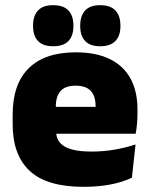

<svg xmlns="http://www.w3.org/2000/svg" viewBox="-20 -710 580 743"><path d="M303 13Q161.5 13 95.2 -48.5Q29 -110 29 -228.5V-267Q29 -384.5 91.2 -446Q153.5 -507.5 273 -507.5Q352.5 -507.5 405.5 -481.2Q458.5 -455 485.2 -405.8Q512 -356.5 512 -287V-271.5Q512 -251.5 510.2 -230.8Q508.5 -210 505 -192.5H346.5Q348.5 -223 349.2 -250Q350 -277 350 -298.5Q350 -324.5 342 -342.2Q334 -360 317 -369.2Q300 -378.5 273 -378.5Q232.5 -378.5 214.2 -357.5Q196 -336.5 196 -298V-253.5L197 -234.5V-203.5Q197 -188 202.5 -173.5Q208 -159 222.8 -147.8Q237.5 -136.5 264.8 -130Q292 -123.5 335.5 -123.5Q380 -123.5 422.5 -130.8Q465 -138 504.5 -151L490.5 -22.5Q456 -5.5 408.2 3.8Q360.5 13 303 13ZM122.5 -192.5V-296.5H469.5V-192.5ZM185.5 -531Q146.5 -531 127.2 -551.2Q108 -571.5 108 -608V-612Q108 -649 127.2 -669.5Q146.5 -690 185.5 -690Q225.5 -690 244.8 -669.5Q264 -649 264 -612V-608Q264 -571.5 244.8 -551.2Q225.5 -531 185.5 -531ZM368 -531Q328.5 -531 309.5 -551.2Q290.5 -571.5 290.5 -608V-612Q290.5 -649 309.5 -669.5Q328.5 -690 368 -690Q407 -690 426.5 -669.5Q446 -649 446 -612V-608Q446 -571.5 426.5 -551.2Q407 -531 368 -531Z"/></svg>

Font: Anek Gujarati Medium ExtraBold
Style: Regular
Weight: 800
Version: Version 1.003